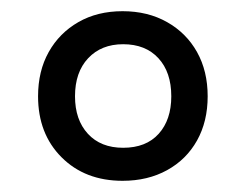

<svg xmlns="http://www.w3.org/2000/svg" viewBox="-20 -746 440 343"><path d="M199 -423Q132 -423 90 -465Q48 -507 48 -574Q48 -619 67 -653Q86 -687 120 -706.5Q154 -726 199 -726Q244 -726 278.5 -706.5Q313 -687 332 -653Q351 -619 351 -574Q351 -529 332 -495Q313 -461 278.5 -442Q244 -423 199 -423ZM200 -482Q241 -482 263.5 -507Q286 -532 286 -574Q286 -617 263 -642Q240 -667 200 -667Q161 -667 137.5 -642Q114 -617 114 -574Q114 -532 137 -507Q160 -482 200 -482Z"/></svg>

Font: Noto Serif Tamil
Style: Italic
Weight: 400
Italic angle: -12°
Designer: Indian Type Foundry, Tom Grace, and the Monotype Design Team
Foundry: Monotype Imaging Inc.
Version: Version 2.003